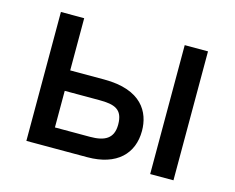

<svg xmlns="http://www.w3.org/2000/svg" viewBox="-77 -615 886 725"><g transform="rotate(15 365.5 -252.0)"><path d="M78 0H316C432 0 490 -61 490 -149C490 -222 449 -300 302 -300H169V-504H78ZM169 -77V-220H304C364 -220 397 -209 397 -149C397 -94 363 -77 306 -77ZM562 0H653V-504H562Z"/></g></svg>

Font: Hibana 45 SubMedium
Style: Regular
Weight: 500
Width: 6
Designer: pygmalion
Foundry: ybstudio
Version: Version 2021.007;FEAKit 1.0